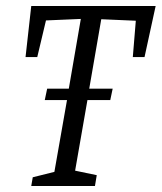

<svg xmlns="http://www.w3.org/2000/svg" viewBox="-20 -619 538 639"><path d="M461 -429H422L432 -550L317 -555L277 -324H355L347 -286H271L230 -51L302 -36L296 0H84L89 -29L161 -47L203 -286H129L137 -324H209L249 -556L133 -551L104 -429H65L84 -599H498Z"/></svg>

Font: Grenze Light
Style: Italic
Weight: 300
Italic angle: -10°
Designer: Renata Polastri
Foundry: Omnibus-Type
Version: Version 1.002; ttfautohint (v1.8)